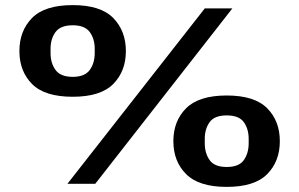

<svg xmlns="http://www.w3.org/2000/svg" viewBox="-20 -720 1172 752"><path d="M265 -341Q155 -341 105.5 -391Q56 -441 56 -520Q56 -599 105.5 -649.5Q155 -700 265 -700Q374 -700 423.5 -649.5Q473 -599 473 -520Q473 -441 423.5 -391Q374 -341 265 -341ZM244 0 782 -687H890L353 0ZM265 -419Q312 -419 331.5 -446Q351 -473 351 -512V-529Q351 -568 331.5 -594.5Q312 -621 265 -621Q217 -621 197.5 -594.5Q178 -568 178 -529V-512Q178 -473 197.5 -446Q217 -419 265 -419ZM868 12Q759 12 709 -38Q659 -88 659 -167Q659 -246 709 -296Q759 -346 868 -346Q977 -346 1026.5 -296Q1076 -246 1076 -167Q1076 -88 1026.5 -38Q977 12 868 12ZM868 -66Q916 -66 935 -93Q954 -120 954 -159V-176Q954 -215 935 -241.5Q916 -268 868 -268Q820 -268 801 -241.5Q782 -215 782 -176V-159Q782 -120 801 -93Q820 -66 868 -66Z"/></svg>

Font: Archivo Expanded ExtraBold
Style: Regular
Weight: 800
Width: 7
Designer: Hector Gatti
Foundry: Omnibus-Type
Version: Version 2.001; ttfautohint (v1.8.3)